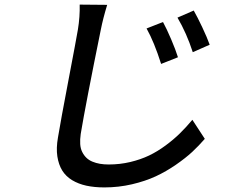

<svg xmlns="http://www.w3.org/2000/svg" viewBox="-20 -763 996 838"><path d="M691.4 -666.9Q707.4 -637.4 726.9 -591.8Q746.4 -546.2 756.7 -513.1L683.2 -484Q653.1 -579.2 619.7 -638.8ZM825.6 -717Q841.6 -688.9 862.7 -644.2Q883.9 -599.4 895.2 -567.8L821.4 -535.2Q794.4 -618.3 754.6 -686.1ZM327.8 -742.9 447.8 -741.8Q429.7 -682.5 420.1 -633.9Q354 -308.9 332.4 -179Q328.8 -153.8 330.1 -134.2Q331.3 -114.7 338.8 -99.8Q346.2 -84.9 357.1 -74.4Q367.9 -63.9 383.3 -57.5Q398.8 -51.1 416.2 -48.1Q433.6 -45.1 454.5 -45.1Q503.2 -45.1 548.7 -55.9Q594.1 -66.8 630.7 -84.3Q667.3 -101.9 702.6 -128Q737.9 -154.1 765.1 -180.8Q792.3 -207.4 819.6 -240.1L873.9 -157Q848 -127.1 819.1 -100.1Q790.1 -73.2 747.7 -43.9Q705.3 -14.6 659.8 6.6Q614.3 27.7 555.8 41.4Q497.2 55 435.7 55Q391.7 55 356.9 47.4Q322.1 39.8 294.7 23.3Q267.4 6.7 251.6 -18.8Q235.8 -44.4 230.3 -80.4Q224.8 -116.5 233 -163Q245 -235.8 279.1 -414.6Q313.2 -593.4 320 -633.9Q329.2 -690.3 327.8 -742.9Z"/></svg>

Font: Karasuma Gothic
Style: Medium Italic
Weight: 500
Italic angle: 9.39998°
Designer: Rasmus Andersson / Ryoko Nishizuka
Foundry: Genbu
Version: Version 1.00